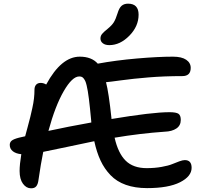

<svg xmlns="http://www.w3.org/2000/svg" viewBox="-20 -1019 1106 1047"><path d="M576.2 -772.9Q553.7 -772.9 540.8 -783Q527.8 -793 527.8 -809.1Q527.8 -823.2 536.4 -833.7Q544.9 -844.2 566.9 -861.8Q590.3 -880.9 600.8 -897.9Q611.3 -915 621.1 -946.8Q629.9 -976.1 643.3 -987.5Q656.7 -999 678.2 -999Q735.8 -999 735.8 -939Q735.8 -875.5 685.3 -824.2Q634.8 -772.9 576.2 -772.9ZM148.9 7.8Q123.5 7.8 105.2 -17.1Q86.9 -42 86.9 -86.9Q86.9 -121.6 96.2 -178.2Q67.9 -180.7 50.5 -193.8Q33.2 -207 33.2 -229Q33.2 -242.7 43.2 -251.5Q53.2 -260.3 83 -268.1Q88.9 -269 117.2 -275.9Q121.1 -290.5 130.9 -326.7Q140.6 -362.8 145.3 -381.6Q149.9 -400.4 156.2 -429.2Q162.6 -458 165.3 -482.2Q168 -506.3 168 -529.8Q168 -546.9 176.8 -556.9Q185.5 -566.9 202.1 -566.9Q217.3 -566.9 231.9 -558.1Q314 -710 415 -710Q479.5 -710 513.2 -671.9Q610.8 -689.9 726.3 -700Q841.8 -710 922.9 -710Q970.7 -710 995.4 -693.1Q1020 -676.3 1020 -648.9Q1020 -604 974.1 -604Q876 -604 790 -596.9Q704.1 -589.8 638.9 -580.8Q573.7 -571.8 558.1 -570.8Q572.8 -515.6 587.9 -374V-370.1Q810.5 -407.2 903.8 -407.2Q940.9 -407.2 953.4 -398.4Q965.8 -389.6 965.8 -365.2Q965.8 -334.5 941.9 -318.4Q918 -302.2 877.9 -300.8Q744.1 -291.5 605 -268.1Q624 -183.6 665.3 -142.8Q706.5 -102.1 779.8 -102.1Q823.7 -102.1 861.3 -108.9Q898.9 -115.7 918.9 -124Q939 -132.3 957.8 -139.2Q976.6 -146 987.8 -146Q1024.9 -146 1024.9 -104Q1024.9 -57.1 961.7 -25.1Q898.4 6.8 782.2 6.8Q716.3 6.8 666.3 -11Q616.2 -28.8 582.8 -63.7Q549.3 -98.6 528.3 -143.6Q507.3 -188.5 494.1 -249Q439 -237.8 345.7 -217.8Q252.4 -197.8 215.8 -190.9Q202.6 -126.5 189.9 -38.1Q187 -14.2 177.5 -2.9Q168 8.3 148.9 7.8ZM412.1 -602.1Q374 -602.1 327.6 -522Q281.2 -441.9 244.1 -305.2Q349.1 -328.1 478 -351.1Q478 -358.9 477.1 -362.8Q473.1 -402.3 470.7 -428Q468.3 -453.6 464.8 -480Q461.4 -506.3 458.7 -522.2Q456.1 -538.1 452.4 -553.5Q448.7 -568.8 445.1 -576.7Q441.4 -584.5 436.3 -591.1Q431.2 -597.7 425.3 -599.9Q419.4 -602.1 412.1 -602.1Z"/></svg>

Font: Shantell Sans Irregular
Style: Regular
Weight: 500
Designer: Stephen Nixon, Anya Danilova, Shantell Martin
Foundry: Arrow Type
Version: Version 1.006;[9816181b4]